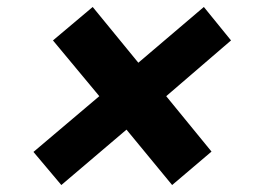

<svg xmlns="http://www.w3.org/2000/svg" viewBox="-20 -626 730 551"><path d="M76 -190 156 -95 343 -254 474 -95 587 -191 457 -350 643 -510 565 -606 377 -446 246 -606 132 -510 265 -350Z"/></svg>

Font: Geom ExtraBold
Style: Bold Italic
Weight: 800
Italic angle: -10°
Version: Version 1.102